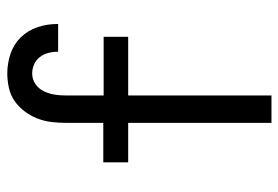

<svg xmlns="http://www.w3.org/2000/svg" viewBox="-142 -642 783 540"><g transform="rotate(-90 250.0 -371.5)"><path d="M175 0V-403H64V-473H175V-579Q175 -599 177.5 -619.5Q180 -640 187.5 -659Q195 -678 207.5 -694.5Q220 -711 236.5 -722.5Q253 -734 273.5 -738.5Q294 -743 314 -743Q342 -743 369 -734Q396 -725 415.5 -705Q435 -685 444 -658Q453 -631 453 -603V-600H375V-601Q375 -615 371.5 -628Q368 -641 360 -651.5Q352 -662 339.5 -667.5Q327 -673 314 -673Q298 -673 284.5 -664Q271 -655 264 -640.5Q257 -626 254.5 -610.5Q252 -595 252 -579V-472H417V-403H252V0Z"/></g></svg>

Font: Iosevka Term
Style: Regular
Weight: 400
Monospace: yes
Designer: Belleve Invis
Foundry: Belleve Invis
Version: Version 30.0.1